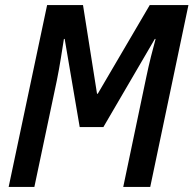

<svg xmlns="http://www.w3.org/2000/svg" viewBox="-20 -734 760 754"><path d="M14 0H115L203 -417C215 -475 224 -538 231 -581H234L293 -235H386L588 -581H591C581 -545 565 -483 554 -429L464 0H570L720 -714H568L364 -366H361L306 -714H165Z"/></svg>

Font: Noto Sans Display SemiCondensed Medium
Style: Italic
Weight: 500
Width: 4
Italic angle: -12°
Designer: Monotype Design Team
Foundry: Monotype Imaging Inc.
Version: Version 1.900